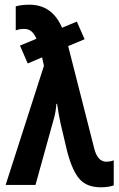

<svg xmlns="http://www.w3.org/2000/svg" viewBox="-20 -787 507 817"><path d="M131 0 210 -285Q217 -309 220 -345H223Q226 -325 229.5 -304Q233 -283 237 -265L266 -142Q288 -59 319 -24.5Q350 10 409 10Q440 10 464 2V-105Q450 -99 432 -99Q394 -99 380 -159L270 -591L340 -620L307 -695L244 -669Q202 -767 105 -767Q72 -767 47 -760V-658Q64 -664 84 -664Q118 -664 135 -622L65 -593L98 -517L159 -543L167 -507L4 0Z"/></svg>

Font: Noto Sans UI Condensed
Style: Bold
Weight: 700
Width: 3
Designer: Monotype Design Team
Foundry: Monotype Imaging Inc.
Version: 1.001